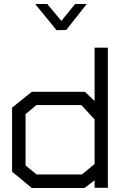

<svg xmlns="http://www.w3.org/2000/svg" viewBox="-20 -934 606 954"><path d="M450 -1V-38L400 0H138L40 -81V-399L138 -478H402L450 -432V-697H516V-1ZM450 -341 384 -412H161L107 -367V-112L162 -67H387L450 -119ZM215 -914 285 -830 353 -914H411L309 -785L261 -784L155 -914Z"/></svg>

Font: Turret Road Medium
Style: Regular
Weight: 500
Designer: Noponies
Foundry: Noponies
Version: Version 1.001; ttfautohint (v1.8)